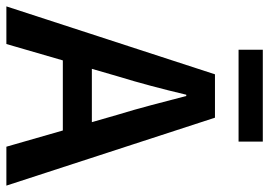

<svg xmlns="http://www.w3.org/2000/svg" viewBox="-143 -703 844 602"><g transform="rotate(90 279.0 -402.0)"><path d="M-2 0 211 -654H347L560 0H438L338 -348Q322 -400 307.5 -455Q293 -510 279 -564H275Q262 -509 247.5 -454.5Q233 -400 217 -348L116 0ZM124 -177V-268H432V-177ZM134 -728V-804H422V-728Z"/></g></svg>

Font: Source Sans 3 ExtraLight SemiBold
Style: Regular
Weight: 600
Version: Version 3.052;hotconv 1.1.0;makeotfexe 2.6.0